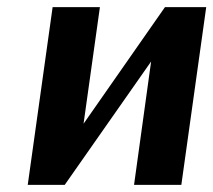

<svg xmlns="http://www.w3.org/2000/svg" viewBox="-20 -520 600 540"><path d="M560 -500 490 0H357L405 -347L162 0H58L128 -500H261L215 -172L444 -500Z"/></svg>

Font: Arsenal
Style: Bold Italic
Weight: 700
Italic angle: -9.10001°
Designer: Andrij Shevchenko
Foundry: Stairsfor
Version: Version 2.001;PS 002.001;hotconv 1.0.88;makeotf.lib2.5.64775